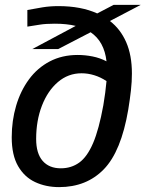

<svg xmlns="http://www.w3.org/2000/svg" viewBox="-20 -757 596 786"><path d="M218 -556H112L290 -651Q253 -660 204 -660Q167 -660 142.5 -656Q118 -652 92 -648V-716Q123 -722 154 -727Q185 -732 219 -732Q312 -732 378 -702L445 -737H556L430 -671Q473 -638 496.5 -584.5Q520 -531 520 -456Q520 -423 516 -387Q512 -351 505 -308Q476 -137 405 -64Q334 9 222 9Q168 9 124 -11.5Q80 -32 54 -77Q28 -122 28 -195Q28 -263 46 -324Q64 -385 98.5 -432Q133 -479 183.5 -505.5Q234 -532 298 -532Q328 -532 358.5 -526Q389 -520 416 -506Q407 -587 351 -625ZM128 -188Q128 -129 154.5 -98.5Q181 -68 229 -68Q272 -68 304.5 -91.5Q337 -115 361 -171Q385 -227 403 -326Q412 -379 416 -425Q392 -441 366 -449Q340 -457 314 -457Q259 -457 217 -421Q175 -385 151.5 -324Q128 -263 128 -188Z"/></svg>

Font: Georama Medium
Style: Italic
Weight: 500
Italic angle: -9°
Designer: Jean-Baptiste Levee
Foundry: Production Type
Version: Version 1.000